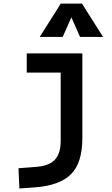

<svg xmlns="http://www.w3.org/2000/svg" viewBox="-20 -815 626 1069"><path d="M87.9 234.4 83 121.6 180.7 114.3Q252.9 108.9 285.4 74.5Q317.9 40 317.9 -30.3V-410.6H128.9V-517.6H438.5V-45.9Q438.5 92.3 374.8 155.5Q311 218.8 170.9 228.5ZM201.2 -609.4 318.4 -794.9H436.5L553.7 -609.4H425.8L377.4 -718.3L329.1 -609.4Z"/></svg>

Font: Cascadia Mono PL SemiBold
Style: Regular
Weight: 600
Monospace: yes
Designer: Aaron Bell
Foundry: Saja Typeworks
Version: Version 2404.023; ttfautohint (v1.8.4)